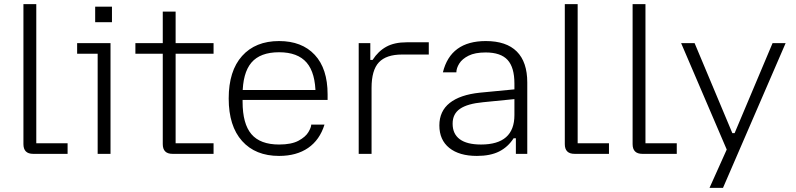

<svg xmlns="http://www.w3.org/2000/svg" viewBox="-20 -742 3838 926"><path d="M140 0Q93 0 93 -47V-722H155V-51H306V0Z M451 0V-483H352V-534H513V0ZM439 -635V-710H520V-635Z M812 0Q765 0 765 -47V-686H827V-51H1010V0ZM633 -483V-534H1010V-483Z M1326 10Q1212 10 1147.5 -62Q1083 -134 1083 -267Q1083 -400 1147.5 -472Q1212 -544 1326 -544Q1436 -544 1498 -477.5Q1560 -411 1560 -287V-260H1127V-308H1530L1502 -271V-284Q1502 -390 1459 -440Q1416 -490 1326 -490Q1235 -490 1192.5 -440Q1150 -390 1150 -284V-251Q1150 -145 1192.5 -95Q1235 -45 1326 -45Q1386 -45 1420 -63.5Q1454 -82 1467.5 -105Q1481 -128 1481 -141H1545Q1522 -67 1466 -28.5Q1410 10 1326 10Z M1710 0V-534H1766V-453H1777Q1804 -495 1843 -516.5Q1882 -538 1941 -538H2048V-479H1919Q1843 -479 1807.5 -441.5Q1772 -404 1772 -318V0Z M2280 10Q2195 10 2147 -28.5Q2099 -67 2099 -137Q2099 -206 2149 -245.5Q2199 -285 2294 -295L2461 -311V-264L2310 -249Q2235 -242 2199 -217.5Q2163 -193 2163 -146V-145Q2163 -96 2197.5 -70.5Q2232 -45 2300 -45Q2461 -45 2461 -187V-277V-289V-339Q2461 -417 2428 -453Q2395 -489 2322 -489Q2271 -489 2240 -473.5Q2209 -458 2195 -435.5Q2181 -413 2181 -393H2116Q2153 -544 2323 -544Q2422 -544 2472.5 -493.5Q2523 -443 2523 -344V0H2468V-75H2457Q2430 -33 2387.5 -11.5Q2345 10 2280 10Z M2751 0Q2704 0 2704 -47V-722H2766V-51H2917V0Z M3078 0Q3031 0 3031 -47V-722H3093V-51H3244V0Z M3402 164 3490 -32 3496 5 3265 -534H3330L3512 -100H3523L3706 -534H3769L3467 164Z"/></svg>

Font: Mozilla Text ExtraLight
Style: Regular
Weight: 200
Designer: Studio DRAMA
Foundry: Studio DRAMA
Version: Version 1.000